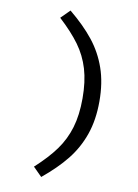

<svg xmlns="http://www.w3.org/2000/svg" viewBox="-106 -934 828 1149"><g transform="rotate(10 307.5 -359.5)"><path d="M173.8 -811.3 227.2 -864.6Q315.9 -791.8 373.1 -720Q430.3 -648.2 461 -560Q491.8 -471.8 491.8 -359Q491.8 -246.2 461 -157.9Q430.3 -69.7 373.1 2.1Q315.9 73.8 227.2 146.7L173.8 93.3Q251.8 22.1 297.7 -41.5Q343.6 -105.1 366.4 -181.3Q389.2 -257.4 389.2 -359Q389.2 -461 366.4 -537.2Q343.6 -613.3 297.4 -676.7Q251.3 -740 173.8 -811.3Z"/></g></svg>

Font: Fira Code Fixed Retina
Style: Regular
Weight: 450
Monospace: yes
Designer: Carrois Corporate, Edenspiekermann AG, Nikita Prokopov
Foundry: Carrois Corporate, Edenspiekermann AG, Nikita Prokopov
Version: Version 5.002